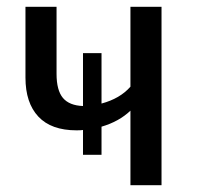

<svg xmlns="http://www.w3.org/2000/svg" viewBox="-20 -547 589 567"><path d="M365.2 -526.9H457V0H365.2V-220.2Q331.5 -188 279.8 -172.9V-89.8H225.1V-163.1Q219.2 -162.1 206.1 -162.1Q131.3 -162.1 93.3 -202.6Q55.2 -243.2 55.2 -317.9V-526.9H147V-329.1Q147 -280.3 165.8 -257.8Q184.6 -235.4 225.1 -233.9V-390.1H279.8V-241.2Q334.5 -255.9 365.2 -291Z"/></svg>

Font: FiraGO
Style: Regular
Weight: 400
Designer: bBox Type
Foundry: bBox Type GmbH
Version: Version 1.001;PS 001.001;hotconv 1.0.88;makeotf.lib2.5.64775